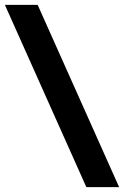

<svg xmlns="http://www.w3.org/2000/svg" viewBox="-25 -765 507 785"><path d="M328 0 -5 -745H129L462 0Z"/></svg>

Font: Plus Jakarta Display Medium
Style: Regular
Weight: 500
Designer: Gumpita Rahayu
Foundry: Tokotype Studio
Version: Version 1.000